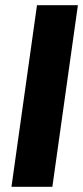

<svg xmlns="http://www.w3.org/2000/svg" viewBox="-20 -717 319 737"><path d="M24 0 122 -697H279L181 0Z"/></svg>

Font: Hanken Grotesk Black
Style: Italic
Weight: 900
Italic angle: -8°
Designer: Alfredo Marco Pradil
Foundry: Hanken Design Co.
Version: Version 3.013